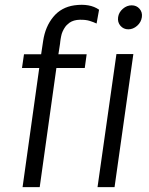

<svg xmlns="http://www.w3.org/2000/svg" viewBox="-20 -773 615 793"><path d="M73.2 0 142.1 -492.2H70.8L79.1 -548.8H149.9L158.2 -604Q167 -663.1 200 -703.1Q232.9 -743.2 287.1 -751Q351.1 -759.8 389.2 -732.9L378.9 -675.8Q366.7 -681.6 350.3 -686.8Q334 -691.9 309.1 -691.4Q284.2 -690.9 267.1 -679.2Q262.2 -675.3 257.6 -671.1Q252.9 -667 249.5 -662.1Q246.1 -657.2 243.7 -653.1Q241.2 -648.9 238.5 -642.6Q235.8 -636.2 234.9 -633.1Q233.9 -629.9 232.4 -622.6Q231 -615.2 230.5 -612.5Q230 -609.9 229 -602.1Q228 -594.2 228 -592.8L221.2 -548.8H337.9L330.1 -492.2H212.9L144 0ZM467.8 -702.1Q470.7 -722.2 487.3 -736.6Q503.9 -751 523.9 -751Q543.9 -751 556.4 -736.6Q568.8 -722.2 565.9 -702.1Q563 -681.2 546.4 -666.5Q529.8 -651.9 510 -651.9Q490.2 -651.9 477.5 -666.5Q464.8 -681.2 467.8 -702.1ZM460.9 -549.8H530.8L453.1 0H382.8Z"/></svg>

Font: Oakes Grotesk
Style: Light Italic
Weight: 300
Designer: Samuel Oakes
Foundry: Samuel Oakes
Version: Version 1.0 | wf-rip DC20170320